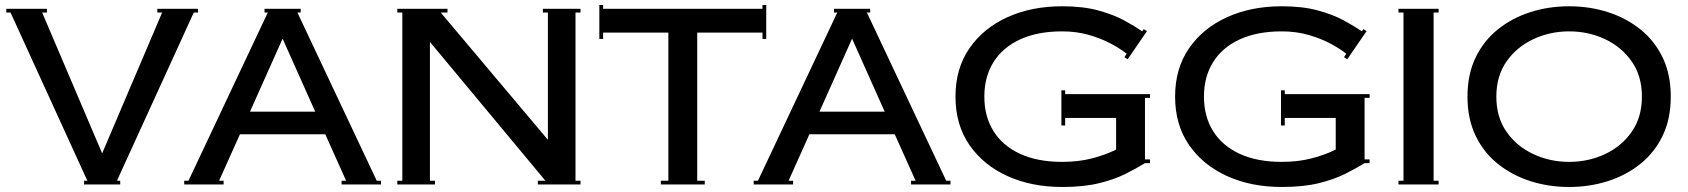

<svg xmlns="http://www.w3.org/2000/svg" viewBox="-20 -735 6727 765"><path d="M387 -124 626 -685H607V-700H769V-685H752L446 -15H459V0H315V-15H328L22 -685H5V-700H167V-685H148Z M714 0V-15H731L1047 -685H1034V-700H1178V-685H1165L1481 -15H1498V0H1341V-15H1359L1276 -200H936L853 -15H871V0ZM1106 -581 976 -290H1236Z M1563 0V-15H1583V-685H1563V-700H1763V-685H1736L2163 -178V-685H2143V-700H2293V-685H2273V-15H2293V0H2123V-15H2153L1693 -568V-15H1713V0Z M2613 0V-15H2643V-605H2383V-580H2368V-715H2383V-700H3018V-715H3033V-580H3018V-605H2758V-15H2788V0Z M2983 0V-15H3000L3316 -685H3303V-700H3447V-685H3434L3750 -15H3767V0H3610V-15H3628L3545 -200H3205L3122 -15H3140V0ZM3375 -581 3245 -290H3505Z M3902 -350Q3902 -271 3938.5 -212.5Q3975 -154 4044.5 -122Q4114 -90 4212 -90Q4277 -90 4331 -104Q4385 -118 4427 -139V-265H4224V-235H4209V-375H4224V-360H4562V-345H4542V-100H4562V-85H4542Q4508 -64 4464 -42Q4420 -20 4359 -5Q4298 10 4212 10Q4090 10 3994 -33.5Q3898 -77 3842.5 -157.5Q3787 -238 3787 -350Q3787 -462 3842.5 -542.5Q3898 -623 3994 -666.5Q4090 -710 4212 -710Q4295 -710 4355.5 -693.5Q4416 -677 4458.5 -654Q4501 -631 4531 -610L4537 -619L4550 -611L4473 -499L4460 -507L4469 -521Q4444 -541 4405.5 -561.5Q4367 -582 4318 -596Q4269 -610 4212 -610Q4114 -610 4044.5 -578Q3975 -546 3938.5 -487.5Q3902 -429 3902 -350Z M4777 -350Q4777 -271 4813.5 -212.5Q4850 -154 4919.5 -122Q4989 -90 5087 -90Q5152 -90 5206 -104Q5260 -118 5302 -139V-265H5099V-235H5084V-375H5099V-360H5437V-345H5417V-100H5437V-85H5417Q5383 -64 5339 -42Q5295 -20 5234 -5Q5173 10 5087 10Q4965 10 4869 -33.5Q4773 -77 4717.5 -157.5Q4662 -238 4662 -350Q4662 -462 4717.5 -542.5Q4773 -623 4869 -666.5Q4965 -710 5087 -710Q5170 -710 5230.5 -693.5Q5291 -677 5333.5 -654Q5376 -631 5406 -610L5412 -619L5425 -611L5348 -499L5335 -507L5344 -521Q5319 -541 5280.5 -561.5Q5242 -582 5193 -596Q5144 -610 5087 -610Q4989 -610 4919.5 -578Q4850 -546 4813.5 -487.5Q4777 -429 4777 -350Z M5552 0V-15H5572V-685H5552V-700H5712V-685H5692V-15H5712V0Z M5827 -350Q5827 -438 5859 -505Q5891 -572 5947.5 -617.5Q6004 -663 6077 -686.5Q6150 -710 6232 -710Q6314 -710 6387 -686.5Q6460 -663 6516.5 -617.5Q6573 -572 6605 -505Q6637 -438 6637 -350Q6637 -262 6605 -195Q6573 -128 6516.5 -82.5Q6460 -37 6387 -13.5Q6314 10 6232 10Q6150 10 6077 -13.5Q6004 -37 5947.5 -82.5Q5891 -128 5859 -195Q5827 -262 5827 -350ZM5942 -350Q5942 -268 5982.5 -210Q6023 -152 6089.5 -121Q6156 -90 6232 -90Q6309 -90 6375 -121Q6441 -152 6481.5 -210Q6522 -268 6522 -350Q6522 -432 6481.5 -490Q6441 -548 6375 -579Q6309 -610 6232 -610Q6156 -610 6089.5 -579Q6023 -548 5982.5 -490Q5942 -432 5942 -350Z"/></svg>

Font: Copperplate CC
Style: Regular
Weight: 400
Designer: indestructible type*
Foundry: Cowboy Collective
Version: Version 1.000